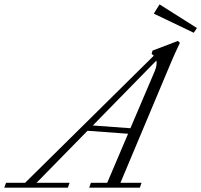

<svg xmlns="http://www.w3.org/2000/svg" viewBox="-86 -865 928 885"><path d="M807.1 -713.9 623 -802.2 649.4 -844.7 821.8 -735.8ZM-66.4 0 -58.1 -22.5H29.8L623 -608.4Q616.2 -614.3 612.8 -616.7L617.2 -631.8L733.9 -676.3L743.2 -667.5Q717.3 -613.3 701.7 -575.7L469.2 -22.5H566.4L558.6 0H325.2L333 -22.5H408.2L504.4 -248.5L317.4 -262.2L82.5 -22.5H234.9L226.6 0ZM626 -534.2Q639.6 -565.4 634.8 -585.9L341.8 -286.6L515.1 -273.9Z"/></svg>

Font: Elstob Light
Style: Italic
Weight: 300
Italic angle: -20°
Designer: Peter S. Baker
Version: Version 1.015